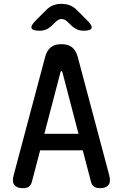

<svg xmlns="http://www.w3.org/2000/svg" viewBox="-20 -970 640 1000"><path d="M211 -273H389L305 -594Q303 -600 300 -600Q297 -600 295 -594ZM454 -23 411 -187H189L146 -23Q142 -7 131 1.5Q120 10 98 10Q68 10 55 -6.5Q42 -23 51 -57L215 -673Q224 -707 244.5 -723.5Q265 -740 300 -740Q335 -740 355.5 -723.5Q376 -707 385 -673L549 -57Q558 -23 545 -6.5Q532 10 502 10Q480 10 469 1.5Q458 -7 454 -23ZM187 -810Q150 -810 144.5 -823Q139 -836 165 -862L219 -916Q236 -934 256 -942Q276 -950 300 -950Q324 -950 344.5 -942Q365 -934 382 -916L437 -861Q462 -836 456.5 -823Q451 -810 416 -810Q397 -810 382 -816.5Q367 -823 354 -835L331 -857Q316 -871 300.5 -871Q285 -871 270 -856L249 -836Q236 -823 220.5 -816.5Q205 -810 187 -810Z"/></svg>

Font: Maple Mono Normal NL Medium
Style: Regular
Weight: 500
Monospace: yes
Designer: subframe7536
Version: Version 7.000